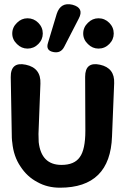

<svg xmlns="http://www.w3.org/2000/svg" viewBox="-20 -862 584 893"><path d="M259 11Q200 11 154 -15Q106 -40 75 -88Q43 -135 37 -200L36 -207Q35 -212 35 -221L30 -503Q29 -576 100 -561Q171 -546 168 -473L159 -239L160 -201Q172 -95 266 -95Q326 -95 351 -131Q377 -166 377 -254L376 -505Q376 -576 445 -561Q514 -546 511 -475L501 -228Q493 11 259 11ZM228 -620Q192 -627 203 -662L244 -798Q262 -853 317 -840Q373 -825 346 -775L278 -643Q262 -613 228 -620ZM108 -636Q80 -636 59 -657Q37 -678 37 -706Q37 -735 59 -756Q80 -777 108 -777Q137 -777 158 -756Q179 -735 179 -706Q179 -678 158 -657Q137 -636 108 -636ZM438 -636Q410 -636 389 -657Q367 -678 367 -706Q367 -735 389 -756Q410 -777 438 -777Q467 -777 488 -756Q509 -735 509 -706Q509 -678 488 -657Q467 -636 438 -636Z"/></svg>

Font: MaokenZhuyuanTi
Style: Regular
Weight: 400
Designer: Fontworks Inc & LongZhuTi team: ZERO子、时光羊、荆南、频凡、刘鹏、Little White Dog、帆影Magmeta、奈白不弍、白日月球、ChaoTawei、雨三（排名不分先后）
Version: Version 1.000; 20230222